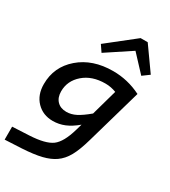

<svg xmlns="http://www.w3.org/2000/svg" viewBox="-233 -865 1081 1218"><g transform="rotate(30 307.0 -255.5)"><path d="M365 -42 378 -87Q334 -50 293 -33Q252 -16 207 -16Q135 -16 88.5 -64Q42 -112 42 -191Q42 -317 137.5 -399.5Q233 -482 383 -482Q436 -482 487 -470Q538 -458 588 -433L473 -31Q449 54 422.5 101.5Q396 149 357 176Q321 201 266.5 214.5Q212 228 124 233L3 239V144L125 138Q241 132 288 97Q335 62 365 -42ZM380 -389Q282 -389 221 -336Q160 -283 160 -206Q160 -161 185 -135Q210 -109 253 -109Q288 -109 322.5 -126.5Q357 -144 406 -185L459 -374Q441 -381 421 -385Q401 -389 380 -389ZM260 -545 228 -592 428 -750H480L600 -581L551 -545L440 -664Z"/></g></svg>

Font: Intel One Mono Medium
Style: Italic
Weight: 500
Italic angle: -16°
Monospace: yes
Designer: Fred Shallcrass
Foundry: Frere-Jones Type LLC
Version: Version 1.400;hotconv 1.1.0;makeotfexe 2.6.0;FJTRelease1.4